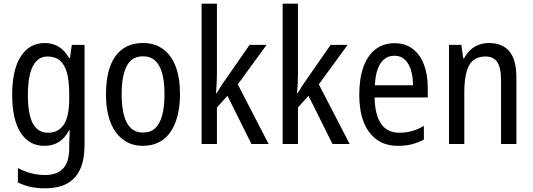

<svg xmlns="http://www.w3.org/2000/svg" viewBox="-20 -780 2886 1040"><path d="M222 -547Q264 -547 297 -527.5Q330 -508 354 -466H359L369 -537H438V7Q438 81 415.5 133.5Q393 186 345.5 213Q298 240 223 240Q180 240 144 232Q108 224 77 208V130Q112 149 148.5 158.5Q185 168 224 168Q288 168 321.5 133Q355 98 355 22V5Q355 -11 356 -32.5Q357 -54 358 -74H354Q331 -31 298 -10.5Q265 10 220 10Q138 10 92 -61Q46 -132 46 -266Q46 -403 93 -475Q140 -547 222 -547ZM237 -474Q202 -474 178 -450Q154 -426 142.5 -379.5Q131 -333 131 -265Q131 -161 158 -111Q185 -61 240 -61Q269 -61 290.5 -72.5Q312 -84 326.5 -106.5Q341 -129 348 -164Q355 -199 355 -245V-269Q355 -341 342.5 -386Q330 -431 304 -452.5Q278 -474 237 -474Z M955 -269Q955 -205 942 -154Q929 -103 904 -66Q879 -29 841 -9.5Q803 10 753 10Q706 10 669 -9.5Q632 -29 606 -65.5Q580 -102 567 -153.5Q554 -205 554 -269Q554 -358 576.5 -420Q599 -482 644 -514.5Q689 -547 755 -547Q817 -547 862 -515Q907 -483 931 -421.5Q955 -360 955 -269ZM639 -269Q639 -202 651.5 -155.5Q664 -109 689.5 -85.5Q715 -62 755 -62Q795 -62 820.5 -85.5Q846 -109 858.5 -155.5Q871 -202 871 -269Q871 -337 858.5 -382.5Q846 -428 820.5 -451.5Q795 -475 755 -475Q694 -475 666.5 -422.5Q639 -370 639 -269Z M1155 -377Q1155 -353 1153.5 -326.5Q1152 -300 1150 -276H1154Q1160 -286 1167.5 -298Q1175 -310 1182.5 -322Q1190 -334 1197 -343L1332 -537H1424L1268 -323L1435 0H1342L1212 -261L1155 -198V0H1072V-760H1155Z M1594 -377Q1594 -353 1592.5 -326.5Q1591 -300 1589 -276H1593Q1599 -286 1606.5 -298Q1614 -310 1621.5 -322Q1629 -334 1636 -343L1771 -537H1863L1707 -323L1874 0H1781L1651 -261L1594 -198V0H1511V-760H1594Z M2117 -546Q2176 -546 2216 -515Q2256 -484 2276.5 -430Q2297 -376 2297 -308V-252H2009Q2011 -157 2044.5 -109Q2078 -61 2143 -61Q2179 -61 2211 -70Q2243 -79 2276 -98V-24Q2244 -7 2210.5 1.5Q2177 10 2136 10Q2066 10 2019 -25Q1972 -60 1949 -121.5Q1926 -183 1926 -265Q1926 -355 1948.5 -417.5Q1971 -480 2014 -513Q2057 -546 2117 -546ZM2117 -478Q2069 -478 2042 -438Q2015 -398 2010 -318H2217Q2217 -363 2206.5 -399Q2196 -435 2173.5 -456.5Q2151 -478 2117 -478Z M2627 -547Q2702 -547 2739.5 -501.5Q2777 -456 2777 -360V0H2694V-347Q2694 -410 2674.5 -442Q2655 -474 2611 -474Q2548 -474 2521.5 -427Q2495 -380 2495 -279V0H2412V-537H2479L2489 -464H2494Q2508 -491 2528 -509.5Q2548 -528 2574 -537.5Q2600 -547 2627 -547Z"/></svg>

Font: Noto Sans Condensed
Style: Regular
Weight: 400
Width: 3
Version: Version 2.013